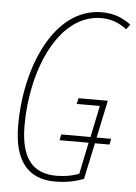

<svg xmlns="http://www.w3.org/2000/svg" viewBox="-53 -766 580 817"><g transform="rotate(5 237.0 -357.5)"><path d="M213 10C263 10 300 1 335 -12L368 -167H430L435 -192H373L407 -352H282L276 -327H375L347 -192H222L217 -167H341L313 -32C284 -21 253 -15 217 -15C116 -15 63 -75 63 -218C63 -452 166 -700 349 -700C395 -700 429 -684 458 -662L474 -683C444 -705 407 -725 349 -725C147 -725 36 -466 36 -215C36 -63 97 10 213 10Z"/></g></svg>

Font: Noto Sans ExtraCondensed Thin
Style: Italic
Weight: 100
Width: 2
Italic angle: -12°
Designer: Monotype Design Team
Foundry: Monotype Imaging Inc.
Version: Version 2.013